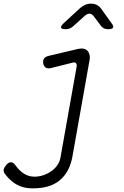

<svg xmlns="http://www.w3.org/2000/svg" viewBox="-61 -805 681 1052"><path d="M359 -440Q361 -455 354 -460Q347 -465 334 -461L218 -432Q201 -428 190.5 -434Q180 -440 176 -456Q173 -472 179.5 -483Q186 -494 206 -499L367 -537Q385 -541 398 -538Q411 -535 419 -526Q427 -517 430 -503Q433 -489 429 -472L336 52Q328 96 310.5 128.5Q293 161 265.5 183.5Q238 206 201.5 216.5Q165 227 119 227Q87 227 62.5 219.5Q38 212 19.5 199.5Q1 187 -12.5 173Q-26 159 -36 145Q-40 140 -40.5 134.5Q-41 129 -41 125Q-40 119 -36 112Q-32 105 -27 99Q-22 93 -15.5 88.5Q-9 84 -1 84Q7 84 14 90Q21 96 26 104Q36 117 46.5 127.5Q57 138 69.5 146Q82 154 96.5 158.5Q111 163 128 163Q153 163 176.5 155Q200 147 219.5 133.5Q239 120 252.5 101Q266 82 270 60ZM299 -645Q276 -645 273.5 -653.5Q271 -662 289 -679L376 -759Q390 -772 405.5 -778.5Q421 -785 438 -785Q455 -785 468.5 -778.5Q482 -772 492 -759L550 -678Q563 -662 558.5 -653.5Q554 -645 531 -645Q519 -645 510 -649Q501 -653 494 -661L451 -718Q441 -730 429 -730Q417 -730 403 -718L341 -662Q331 -653 321 -649Q311 -645 299 -645Z"/></svg>

Font: Maple Mono ExtraLight
Style: Italic
Weight: 275
Italic angle: -10°
Monospace: yes
Designer: subframe7536
Version: Version 7.000